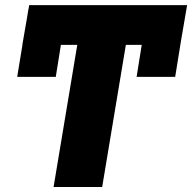

<svg xmlns="http://www.w3.org/2000/svg" viewBox="-20 -748 769 768"><path d="M728.5 -727.5 704.6 -588.4 680.7 -440.4H526.4L546.9 -568.4H483.4L388.7 0H194.3L289.1 -568.4H223.6L203.1 -440.4H48.8L69.8 -568.4H69.3L87.4 -672.9L93.8 -711.9H94.2L96.7 -727.5Z"/></svg>

Font: Inter Tight Black
Style: Italic
Weight: 900
Italic angle: -9.39999°
Designer: Rasmus Andersson
Foundry: rsms
Version: Version 3.004; ttfautohint (v1.8.4.7-5d5b)